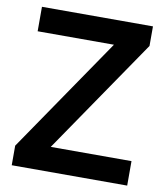

<svg xmlns="http://www.w3.org/2000/svg" viewBox="-81 -782 739 850"><g transform="rotate(10 288.5 -357.0)"><path d="M548 0H29V-88L382 -604H39V-714H538V-626L185 -110H548Z"/></g></svg>

Font: Noto Sans Lisu SemiBold
Style: Regular
Weight: 600
Designer: Monotype Design Team. David Williams.
Foundry: Monotype Imaging Inc.
Version: Version 2.102; ttfautohint (v1.8.4.7-5d5b)